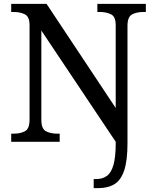

<svg xmlns="http://www.w3.org/2000/svg" viewBox="-20 -734 803 994"><path d="M465 240V193H479Q511 193 533.5 176.5Q556 160 567.5 119.5Q579 79 579 9V0L194 -576V-114Q194 -67 218 -54.5Q242 -42 276 -42H289V0H38V-42H51Q85 -42 109 -54.5Q133 -67 133 -114V-604Q133 -648 108.5 -660Q84 -672 51 -672H38V-714H221L579 -175V-604Q579 -648 554.5 -660Q530 -672 497 -672H484V-714H735V-672H722Q688 -672 664 -659.5Q640 -647 640 -600V8Q640 97 623 148Q606 199 572.5 219.5Q539 240 488 240Z"/></svg>

Font: Noto Serif Vithkuqi
Style: Regular
Weight: 400
Version: Version 1.005